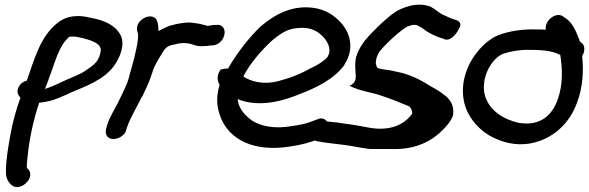

<svg xmlns="http://www.w3.org/2000/svg" viewBox="-20 -591 2479 808"><path d="M286 -437C299 -438 306 -435 326 -431C371 -420 407 -406 404 -377C398 -335 377 -318 344 -297C322 -279 289 -269 255 -253C232 -243 198 -225 169 -217C171 -223 175 -231 178 -239C205 -309 223 -382 255 -419C271 -436 268 -437 283 -437ZM66 -180C49 -132 33 -78 24 -25C14 31 5 82 5 130C4 160 16 177 29 188C66 220 135 153 96 118L95 117H94L93 116C92 107 94 87 96 70C102 2 120 -86 145 -159C154 -159 164 -161 174 -163C210 -169 249 -188 284 -204C340 -228 416 -254 460 -314C485 -348 506 -402 489 -440C467 -485 419 -506 362 -516C347 -519 328 -525 301 -523C274 -523 245 -513 224 -496C148 -438 123 -336 93 -252C64 -244 52 -220 54 -202C55 -193 60 -188 66 -180Z M878 -400C934 -409 944 -494 888 -486H879C872 -485 865 -484 854 -482C854 -482 852 -482 850 -483L835 -487C826 -489 820 -491 813 -492L791 -495C763 -499 736 -492 718 -489L716 -488L691 -482L690 -481C678 -476 660 -468 647 -460C647 -472 646 -485 643 -496C634 -547 548 -516 557 -462C559 -452 561 -451 561 -444C562 -423 556 -395 549 -365C546 -352 544 -340 541 -332L540 -330C537 -315 532 -302 528 -286L524 -270C522 -260 516 -246 515 -241C503 -214 489 -183 475 -156C461 -128 441 -98 431 -65L426 -46C422 -29 429 -6 457 -6C480 -6 502 -21 510 -39V-41L516 -59C529 -97 555 -138 577 -184L579 -185C590 -211 606 -239 616 -271C622 -290 628 -309 636 -322L650 -347L666 -373C677 -392 689 -400 716 -404L732 -408C747 -411 765 -410 780 -407C791 -405 806 -394 839 -397C847 -397 857 -398 870 -400Z M1430 -320C1474 -389 1450 -451 1423 -486C1399 -515 1366 -543 1316 -555C1215 -576 1136 -530 1076 -479C1028 -433 977 -368 940 -303C922 -302 911 -299 908 -298C889 -270 896 -247 904 -234C889 -183 892 -146 905 -107C934 -19 1024 45 1175 29C1219 24 1257 16 1288 6L1329 -8C1343 -10 1350 -15 1354 -18C1373 -48 1365 -75 1351 -85C1344 -92 1332 -95 1320 -91L1319 -90L1275 -74C1253 -67 1222 -62 1184 -57C1112 -49 1056 -68 1027 -94C1003 -115 983 -140 980 -174C1001 -165 1026 -159 1056 -157C1124 -153 1190 -174 1241 -195C1307 -220 1384 -256 1429 -317ZM1004 -269C1032 -325 1085 -385 1129 -424C1165 -453 1192 -470 1233 -473C1293 -479 1323 -456 1347 -428C1364 -406 1375 -377 1358 -351C1345 -335 1317 -317 1288 -304H1287C1248 -281 1200 -262 1149 -249C1091 -234 1037 -247 1004 -269Z M1624 36C1718 40 1787 10 1838 -39C1854 -54 1877 -79 1886 -104L1887 -110C1892 -152 1870 -178 1846 -194C1825 -212 1799 -223 1771 -241C1741 -259 1708 -275 1668 -285L1623 -295C1603 -297 1575 -302 1568 -305C1561 -322 1559 -323 1565 -349C1568 -356 1571 -364 1578 -375C1583 -382 1602 -403 1632 -431C1662 -458 1685 -475 1694 -479C1714 -487 1724 -488 1735 -485L1757 -473C1777 -456 1801 -444 1827 -434L1846 -428C1870 -413 1899 -443 1911 -470C1920 -481 1924 -502 1892 -509L1873 -516C1862 -521 1850 -526 1842 -530C1826 -538 1813 -552 1790 -564H1789C1749 -578 1709 -571 1669 -554C1640 -542 1612 -518 1576 -484C1541 -450 1517 -425 1504 -404C1492 -386 1484 -369 1480 -354L1479 -353C1464 -288 1498 -251 1451 -230C1495 -207 1545 -203 1586 -188C1623 -176 1667 -158 1703 -143C1712 -132 1714 -127 1715 -113C1691 -80 1656 -57 1607 -51C1555 -44 1511 -60 1458 -67C1430 -70 1403 -76 1373 -78L1355 -80C1350 -81 1331 -74 1323 -67C1297 -50 1293 -20 1300 -3C1305 1 1313 4 1325 5L1341 8H1342C1368 11 1398 16 1429 19C1462 23 1500 32 1537 36Z M2430 -409H2429L2419 -418C2418 -423 2416 -431 2413 -436C2403 -463 2386 -498 2361 -514L2352 -520C2323 -545 2270 -506 2277 -466C2265 -467 2252 -467 2238 -467C2185 -469 2135 -462 2091 -448C2035 -431 1988 -380 1960 -330C1915 -246 1923 -167 1950 -115C1971 -74 2008 -36 2052 -14C2090 5 2147 25 2214 12C2304 -5 2377 -69 2409 -161C2434 -227 2435 -295 2431 -344L2430 -356C2443 -374 2441 -399 2430 -409ZM2101 -366C2132 -376 2175 -383 2216 -381H2217C2271 -381 2310 -375 2337 -360L2338 -359C2346 -306 2351 -240 2327 -172C2301 -99 2247 -60 2163 -74C2101 -88 2051 -121 2030 -166C2022 -181 2019 -194 2017 -209C2010 -281 2056 -351 2101 -366Z"/></svg>

Font: Stray Cat
Style: BlkObl
Weight: 900
Version: Version 1.0